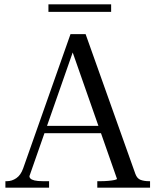

<svg xmlns="http://www.w3.org/2000/svg" viewBox="-20 -868 720 888"><path d="M177 -286H468L469 -252H163ZM303 -663 328 -659 116 -53Q116 -47 121 -42Q126 -37 139.5 -33.5Q153 -30 179 -30H207V0H5V-30H12Q35 -30 55.5 -44Q76 -58 87 -89L306 -710H376L606 -64Q614 -42 630.5 -36Q647 -30 669 -30H674V0H430V-30H446Q463 -30 480.5 -31.5Q498 -33 509.5 -35.5Q521 -38 521 -41ZM204 -848H494V-813H204Z"/></svg>

Font: Roboto Serif 144pt
Style: Regular
Weight: 400
Version: Version 1.008